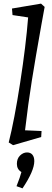

<svg xmlns="http://www.w3.org/2000/svg" viewBox="-20 -790 286 1058"><path d="M135 -694 49 -707 46 -743 206 -770 226 -752 208 -653Q176 -474 155.5 -346Q135 -218 118 -72L209 -68L207 -35L52 10L28 -5Q59 -127 91 -333.5Q123 -540 135 -694ZM71 236Q92 183 98 158Q73 143 73 113Q73 84 90.5 67Q108 50 129 50Q148 50 158.5 62.5Q169 75 169 98Q169 151 104 248Z"/></svg>

Font: Andada Pro
Style: Italic
Weight: 400
Italic angle: -7°
Designer: Carolina Giovagnoli
Foundry: Huerta Tipografica
Version: Version 3.005; ttfautohint (v1.8.4)